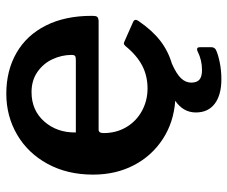

<svg xmlns="http://www.w3.org/2000/svg" viewBox="-78 -502 739 624"><g transform="rotate(-90 292.0 -190.5)"><path d="M171 -224C171 -234.7 174.7 -240 182 -240H536C542.7 -240.7 547 -242.3 549 -245C551 -247.7 552 -252.3 552 -259V-263C552 -320.3 541.5 -369.8 520.5 -411.5C499.5 -453.2 469.8 -485 431.5 -507C393.2 -529 349 -540 299 -540C250.3 -540 206 -528.3 166 -505C126 -481.7 94.3 -448.7 71 -406C47.7 -363.3 36 -314 36 -258C36 -208.7 46.2 -164.5 66.5 -125.5C86.8 -86.5 115.2 -55.2 151.5 -31.5C187.8 -7.8 229.3 5.7 276 9C250.7 26.3 238 48.7 238 76C238 102.7 247.5 123.2 266.5 137.5C285.5 151.8 312 159 346 159C365.3 159 383.8 157.2 401.5 153.5C419.2 149.8 432.7 145.7 442 141C447.3 137.7 450 133 450 127V89C450 83 448 80 444 80C440.7 80 438 80.7 436 82C417.3 91.3 397.3 96 376 96C361.3 96 350.8 93.2 344.5 87.5C338.2 81.8 335 73 335 61C335 49 339.7 38 349 28C358.3 18 374.3 8 397 -2C424.3 -10 449.2 -22.7 471.5 -40C493.8 -57.3 515 -80.7 535 -110C537.7 -114 539 -117 539 -119C539 -123 536.7 -126 532 -128L471 -155C467 -157 464 -158 462 -158C460 -158 457.3 -156.3 454 -153C434 -128.3 412.8 -110.2 390.5 -98.5C368.2 -86.8 343.3 -81 316 -81C289.3 -81 264.8 -87.2 242.5 -99.5C220.2 -111.8 202.7 -128.8 190 -150.5C177.3 -172.2 171 -196.7 171 -224ZM208.5 -416.5C232.8 -444.2 264.7 -458 304 -458C329.3 -458 351.2 -451.7 369.5 -439C387.8 -426.3 401.7 -410 411 -390C420.3 -370 425 -349.3 425 -328C425 -322 423.8 -318.2 421.5 -316.5C419.2 -314.8 414.7 -314 408 -314H173C172.3 -354.7 184.2 -388.8 208.5 -416.5Z"/></g></svg>

Font: Libre Franklin SemiBold
Style: Regular
Weight: 600
Designer: Pablo Impallari, Rodrigo Fuenzalida
Foundry: Impallari Type
Version: Version 1.002; ttfautohint (v1.5)